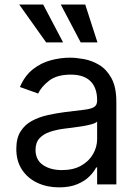

<svg xmlns="http://www.w3.org/2000/svg" viewBox="-20 -804 604 837"><path d="M237.2 12.8Q185.4 12.8 143.1 -6.9Q100.9 -26.6 76 -64.1Q51.1 -101.6 51.1 -154.8Q51.1 -201.7 69.6 -231Q88.1 -260.3 119 -277Q149.9 -293.7 187.3 -302Q224.8 -310.4 262.8 -315.3Q312.5 -321.7 343.6 -325.1Q374.6 -328.5 389 -336.6Q403.4 -344.8 403.4 -365.1V-367.9Q403.4 -420.5 374.8 -449.6Q346.2 -478.7 288.4 -478.7Q228.3 -478.7 194.2 -452.4Q160.2 -426.1 146.3 -396.3L66.8 -424.7Q88.1 -474.4 123.8 -502.3Q159.4 -530.2 201.9 -541.4Q244.3 -552.6 285.5 -552.6Q311.8 -552.6 346.1 -546.3Q380.3 -540.1 412.5 -521Q444.6 -501.8 465.9 -463.1Q487.2 -424.4 487.2 -359.4V0H403.4V-73.9H399.1Q390.6 -56.1 370.7 -35.9Q350.9 -15.6 317.8 -1.4Q284.8 12.8 237.2 12.8ZM250 -62.5Q299.7 -62.5 334 -82Q368.3 -101.6 385.8 -132.5Q403.4 -163.4 403.4 -197.4V-274.1Q398.1 -267.8 380.1 -262.6Q362.2 -257.5 339 -253.7Q315.7 -250 293.9 -247.3Q272 -244.7 258.5 -242.9Q225.9 -238.6 197.6 -229.2Q169.4 -219.8 152.2 -201.2Q134.9 -182.5 134.9 -150.6Q134.9 -106.9 167.4 -84.7Q199.9 -62.5 250 -62.5ZM181.1 -619.3 63.9 -784.1H168.3L255 -619.3ZM331.7 -619.3 245 -784.1H351.6L404.8 -619.3Z"/></svg>

Font: InterMG
Style: Regular
Weight: 400
Designer: Rasmus Andersson
Foundry: rsms
Version: Version 3.019;December 26, 2023;FontCreator 15.0.0.2955 64-b